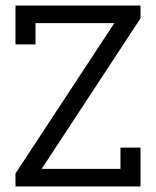

<svg xmlns="http://www.w3.org/2000/svg" viewBox="-20 -674 570 702"><path d="M420.4 -134.3H493.7V7.8H36.6V-39.6L397.9 -589.4H109.9V-511.7H36.6V-653.8H493.7V-606.9L132.3 -56.6H420.4Z"/></svg>

Font: AzarMehrMonospaced
Style: SerifBold
Weight: 1
Designer: Amin Abedi
Version: Version 1.00